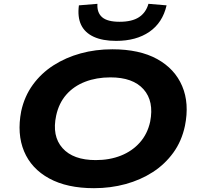

<svg xmlns="http://www.w3.org/2000/svg" viewBox="-20 -974 1045 1005"><path d="M472 11Q331 11 237.5 -40Q144 -91 106 -182Q68 -273 91 -392Q108 -470 152 -530.5Q196 -591 260 -632Q324 -673 402 -694.5Q480 -716 568 -716Q710 -716 802.5 -665Q895 -614 933.5 -523.5Q972 -433 948 -315Q931 -235 887 -174.5Q843 -114 779.5 -73Q716 -32 637.5 -10.5Q559 11 472 11ZM481 -136Q554 -136 613 -159.5Q672 -183 712 -228Q752 -273 766 -337Q787 -444 731.5 -506.5Q676 -569 558 -569Q485 -569 425.5 -546Q366 -523 327 -478.5Q288 -434 274 -369Q251 -262 307 -199Q363 -136 481 -136ZM588 -760Q517 -760 470.5 -781.5Q424 -803 404.5 -844Q385 -885 393 -946L490 -954Q487 -908 514.5 -884Q542 -860 606 -860Q671 -860 707.5 -884Q744 -908 757 -954L852 -946Q831 -855 762 -807.5Q693 -760 588 -760Z"/></svg>

Font: Nunito Sans 10pt Expanded ExtraBold
Style: Italic
Weight: 800
Width: 7
Italic angle: -9°
Designer: Vernon Adams
Foundry: Vernon Adams
Version: Version 3.101;gftools[0.9.27]